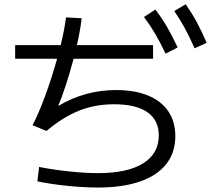

<svg xmlns="http://www.w3.org/2000/svg" viewBox="-20 -838 978 885"><path d="M49.8 -629.9H259.8Q277.3 -701.7 284.2 -757.8L356.4 -753.9Q351.1 -703.6 334.5 -629.9H685.5V-567.4H319.3Q284.7 -438 248.5 -349.6Q371.6 -422.9 515.6 -422.9Q601.1 -422.9 662.4 -397.7Q723.6 -372.6 755.9 -324.7Q788.1 -276.9 788.1 -210Q788.1 -134.8 746.3 -81.8Q704.6 -28.8 624.8 -1.2Q544.9 26.4 431.6 26.4Q368.2 26.4 292.2 18.8Q216.3 11.2 152.3 -2L160.2 -68.4Q228.5 -55.2 300.8 -47.6Q373 -40 431.6 -40Q567.4 -40 639.6 -85Q711.9 -129.9 711.9 -213.9Q711.9 -284.2 659.4 -320.8Q606.9 -357.4 505.9 -357.4Q418.9 -357.4 344.5 -327.9Q270 -298.3 194.3 -234.4L129.9 -260.7Q158.7 -315.9 189 -398.4Q219.2 -481 243.2 -567.4H49.8ZM643.6 -759.8 696.3 -793.9Q726.1 -754.9 750.2 -713.4Q774.4 -671.9 798.8 -619.1L743.2 -590.8Q717.8 -644 694.3 -683.8Q670.9 -723.6 643.6 -759.8ZM783.2 -787.1 835.9 -818.4Q864.3 -777.8 887.2 -735.6Q910.2 -693.4 932.6 -640.6L877 -615.2Q854 -667.5 831.8 -708.3Q809.6 -749 783.2 -787.1Z"/></svg>

Font: Pretendard
Style: Regular
Weight: 400
Designer: Base glyphs from Inter by Rasmus Andersson; Hangeul glyphs from Noto Sans CJK(Source Han Sans) by Jang Soo-young and Kan
Foundry: Kil Hyung-jin
Version: Version 1.309